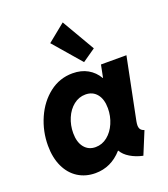

<svg xmlns="http://www.w3.org/2000/svg" viewBox="-147 -909 894 1021"><g transform="rotate(-20 300.5 -398.5)"><path d="M29.3 -215.8Q29.3 -296.9 61.5 -370.1Q93.8 -443.4 151.6 -488.3Q209.5 -533.2 282.7 -533.2Q331.5 -533.2 367.9 -512.7Q404.3 -492.2 426.3 -454.6H427.7L441.9 -525.4H585.9L515.6 -176.8Q513.2 -163.1 513.2 -154.8Q513.2 -140.6 519.5 -131.8Q525.9 -123 540 -118.7L487.8 7.8Q448.2 -0.5 417 -19.3Q385.7 -38.1 372.1 -63H369.6Q306.6 7.8 217.8 7.8Q162.6 7.8 119.9 -19Q77.1 -45.9 53.2 -96.7Q29.3 -147.5 29.3 -215.8ZM397 -294.4Q397 -345.7 373.3 -374.8Q349.6 -403.8 309.1 -403.8Q272 -403.8 241.9 -380.1Q211.9 -356.4 195.1 -316.9Q178.2 -277.3 178.2 -232.9Q178.2 -181.2 201.9 -151.6Q225.6 -122.1 265.6 -122.1Q302.7 -122.1 332.8 -146.2Q362.8 -170.4 379.9 -210.2Q397 -250 397 -294.4ZM227.1 -724.1 327.1 -805.2 435.5 -619.1 361.8 -567.9Z"/></g></svg>

Font: Reddit Sans Vanilla ExtraBold
Style: Italic
Weight: 800
Italic angle: -11.25°
Designer: Stephen Hutchings
Version: Version 1.013